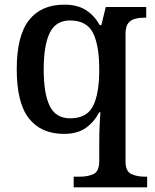

<svg xmlns="http://www.w3.org/2000/svg" viewBox="-20 -566 665 826"><path d="M297 240V194H325Q359 194 383 182.5Q407 171 407 126V44Q407 26 407.5 2.5Q408 -21 409.5 -44.5Q411 -68 412 -83H407Q385 -41 349 -15.5Q313 10 255 10Q157 10 104.5 -56.5Q52 -123 52 -268Q52 -412 104.5 -479Q157 -546 256 -546Q314 -546 350.5 -522Q387 -498 409 -458H416L435 -536H609V-490H602Q580 -490 561 -485Q542 -480 531 -465.5Q520 -451 520 -419V128Q520 171 544.5 182.5Q569 194 602 194H613V240ZM282 -57Q353 -57 380 -109.5Q407 -162 407 -267Q407 -371 380 -424.5Q353 -478 281 -478Q220 -478 194 -424.5Q168 -371 168 -267Q168 -163 194 -110Q220 -57 282 -57Z"/></svg>

Font: Noto Naskh Arabic Medium
Style: Regular
Weight: 500
Designer: Monotype Design Team, David Williams, Mohamad Dakak and Nizar Qandah
Foundry: Monotype Imaging Inc.
Version: Version 2.016